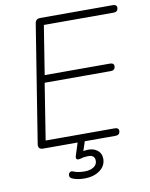

<svg xmlns="http://www.w3.org/2000/svg" viewBox="-93 -738 779 996"><g transform="rotate(-10 296.0 -240.0)"><path d="M62 -27 161 -647Q163 -659 170 -664.5Q177 -670 188 -670H571Q581 -670 586.5 -666Q592 -662 592 -655Q592 -642 585.5 -636.5Q579 -631 569 -631H201L160 -374H504Q514 -374 519.5 -370Q525 -366 525 -359Q525 -346 518.5 -340.5Q512 -335 502 -335H153L106 -39H470Q480 -39 485.5 -35Q491 -31 491 -24Q491 -11 484.5 -5.5Q478 0 468 0H85Q72 0 66 -7Q60 -14 62 -27ZM206 178Q195 173 194 162.5Q193 152 200.5 145.5Q208 139 219 144Q242 154 278 154Q307 154 325.5 142Q344 130 344 109Q344 79 309 79Q288 79 269 85Q261 87 256 87Q251 87 248 84Q245 81 244.5 77Q244 73 247 64L274 -20H312L287 55L269 53Q299 46 315 46Q345 46 364.5 62Q384 78 384 106Q384 143 352 166.5Q320 190 271 190Q233 190 206 178Z"/></g></svg>

Font: SN Pro Thin
Style: Italic
Weight: 200
Italic angle: -9°
Designer: Tobias Whetton
Foundry: Supernotes
Version: Version 1.003;Glyphs 3.3 (3324)